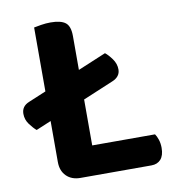

<svg xmlns="http://www.w3.org/2000/svg" viewBox="-73 -682 687 749"><g transform="rotate(-10 271.0 -307.0)"><path d="M374.5 -347.7 50.2 -211.8Q38.6 -221.4 24.3 -240.3Q10 -259.3 10 -282.8Q10 -312.7 40.2 -325L364.5 -460.6Q376.8 -451.3 391.1 -431.6Q405.4 -411.8 405.4 -389.2Q405.4 -374.6 397.2 -364.1Q389.1 -353.7 374.5 -347.7ZM109.8 -412.4H253.1V-6.7L186.1 2Q151.3 2 130.5 -18.8Q109.8 -39.5 109.8 -74.4ZM186.1 2V-114.9H501.9Q508.2 -106.3 513.2 -91.3Q518.1 -76.4 518.1 -58.8Q518.1 -28.6 504.5 -13.3Q490.9 2 467.3 2ZM253.1 -239.6H109.8V-607.3Q119.4 -609.3 138.5 -612.5Q157.5 -615.6 176.1 -615.6Q216.6 -615.6 234.9 -601.5Q253.1 -587.4 253.1 -548.3Z"/></g></svg>

Font: Baloo Tamma 2
Style: Regular
Weight: 400
Designer: Divya Kowshik, Shuchita Grover and Ek Type
Foundry: Ek Type
Version: Version 1.700